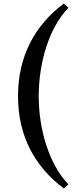

<svg xmlns="http://www.w3.org/2000/svg" viewBox="-20 -836 450 1066"><path d="M360 -793 334 -816C175 -697 80 -526 80 -302C80 -79 175 91 334 210L360 188C252 75 195 -117 195 -302C195 -489 252 -681 360 -793Z"/></svg>

Font: Basteleur Moonlight
Style: Regular
Weight: 300
Designer: Keussel
Foundry: Keussel Studio
Version: Version 1.300;Glyphs 3.2 (3192)